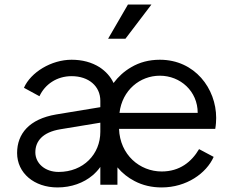

<svg xmlns="http://www.w3.org/2000/svg" viewBox="-20 -810 1023 842"><path d="M530 -640 644 -790H541L454 -640ZM232 12C293 12 347 -8 386 -41C399 -52 411 -65 420 -78V0H495V-76C516 -51 541 -31 570 -16C606 3 646 12 689 12C798 12 885 -50 917 -122L853 -156C820 -100 768 -58 689 -58C593 -58 506 -131 502 -245H924C927 -262 928 -280 928 -293C928 -421 835 -548 681 -548C634 -548 592 -537 555 -515C524 -497 499 -474 478 -446C465 -474 444 -497 417 -515C382 -537 341 -548 294 -548C205 -548 115 -493 85 -425L153 -388C177 -440 229 -476 294 -476C369 -476 420 -432 420 -368V-340L226 -308C108 -288 55 -223 55 -139C55 -51 130 12 232 12ZM504 -315C516 -415 594 -478 681 -478C771 -478 847 -410 847 -315ZM237 -56C177 -56 135 -94 135 -142C135 -191 167 -230 244 -243L420 -272V-232C420 -134 346 -56 237 -56Z"/></svg>

Font: Plus Jakarta Sans
Style: Regular
Weight: 400
Designer: Gumpita Rahayu
Foundry: Tokotype
Version: Version 2.071;gftools[0.9.30]